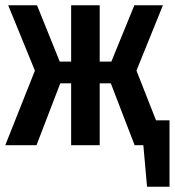

<svg xmlns="http://www.w3.org/2000/svg" viewBox="-22 -549 661 726"><path d="M568 -94H619V157H534L520 0H487L397 -234H355V0H247V-234H206L116 0H-2L110 -282L9 -529H118L204 -316H247V-529H355V-316H399L486 -529H594L494 -282Z"/></svg>

Font: Fira Sans Extra Condensed Medium
Style: Regular
Weight: 500
Width: 1
Designer: Carrois Corporate & Edenspiekermann AG
Foundry: Carrois Corporate GbR & Edenspiekermann AG
Version: Version 4.203